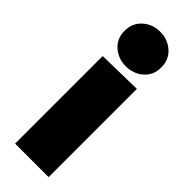

<svg xmlns="http://www.w3.org/2000/svg" viewBox="-255 -785 806 806"><g transform="rotate(45 148.5 -381.5)"><path d="M49 -520 248 -524V0H49ZM148 -558Q103 -558 71 -586Q39 -614 39 -660Q39 -706 71 -734.5Q103 -763 148 -763Q193 -763 225 -734.5Q257 -706 257 -660Q257 -614 225 -586Q193 -558 148 -558Z"/></g></svg>

Font: Murecho Thin Black
Style: Regular
Weight: 900
Version: Version 1.010